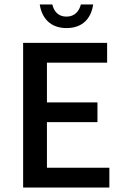

<svg xmlns="http://www.w3.org/2000/svg" viewBox="-20 -840 558 855"><path d="M467 -5V-93H189V-296H414V-384H189V-561H457V-649H83V-5ZM395 -820H340C333 -792 314 -766 276 -766C239 -766 220 -790 213 -820H157C166 -761 203 -715 276 -715C350 -715 386 -760 395 -820Z"/></svg>

Font: Falling Sky
Style: Light
Weight: 400
Designer: Paul D. Hunt
Foundry: Adobe Systems Incorporated
Version: Version 1.02